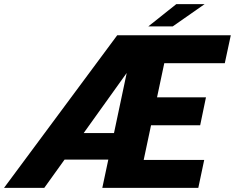

<svg xmlns="http://www.w3.org/2000/svg" viewBox="-74 -908 1136 928"><path d="M-54.5 0 492.5 -737.5H1041.5L1012.5 -602.5H720L685 -437.5H921.5L893.5 -302.5H656L620.5 -135H913L884.5 0H420.5L449.5 -136.5H238L140 0ZM330.5 -265H477L538.5 -555.5ZM643 -780.5 778 -888H915L761 -780.5Z"/></svg>

Font: Epilogue ExtraBold
Style: Italic
Weight: 800
Italic angle: -12°
Designer: Tyler Finck
Foundry: Etcetera Type Co
Version: Version 2.111; ttfautohint (v1.8.3)